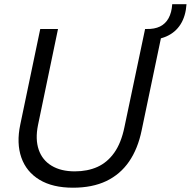

<svg xmlns="http://www.w3.org/2000/svg" viewBox="-20 -864 888 894"><path d="M319.7 10Q225.3 10 164 -26.9Q102.7 -63.9 79.4 -130.4Q56.1 -196.9 74.4 -283.9L167.4 -729H250.1L156.9 -281.4Q143.6 -215.7 160.2 -167.1Q176.9 -118.4 220.3 -92.3Q263.7 -66.1 328.3 -66.1Q387.7 -66.1 433.8 -86.9Q479.9 -107.7 512.1 -153.1Q544.3 -198.4 559.4 -272L655.6 -729H738.3L639.6 -257.3Q622 -171.4 580.9 -111.6Q539.7 -51.9 474.8 -20.9Q409.9 10 319.7 10ZM652.1 -677.9 662.1 -729Q699.4 -728.1 725 -740.6Q750.6 -753.1 765 -779.4Q779.4 -805.6 781.9 -844.3H848.4Q844.7 -789.1 820.9 -751.1Q797 -713 754.6 -694.4Q712.3 -675.9 652.1 -677.9Z"/></svg>

Font: Mona Sans
Style: Italic
Weight: 200
Italic angle: -11.6951°
Designer: Deni Anggara
Foundry: GitHub
Version: Version 2.000